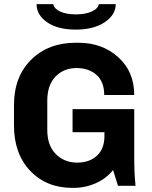

<svg xmlns="http://www.w3.org/2000/svg" viewBox="-20 -904 739 934"><path d="M348 -760Q261 -760 209.5 -795.5Q158 -831 158 -884H239Q244 -861 273.5 -847.5Q303 -834 350 -834Q395 -834 426 -848Q457 -862 461 -884H543Q543 -832 489.5 -796Q436 -760 348 -760ZM362 -696Q477 -696 555 -626Q633 -556 633 -442H487Q487 -507 449 -540Q411 -573 353 -573Q290 -573 250 -531.5Q210 -490 210 -414V-272Q210 -196 251.5 -154.5Q293 -113 356 -113Q415 -113 451.5 -146.5Q488 -180 488 -242V-261H333V-373H633V-136Q633 -100 634.5 -66Q636 -32 638 -16L639 0H554L530 -77Q498 -36 446.5 -13Q395 10 337 10H332Q206 10 127 -73Q48 -156 48 -294V-392Q48 -531 131.5 -613.5Q215 -696 348 -696Z"/></svg>

Font: Chivo
Style: Bold
Weight: 700
Designer: Hector Gatti
Foundry: Omnibus-Type
Version: Version 1.007;PS 001.007;hotconv 1.0.88;makeotf.lib2.5.64775